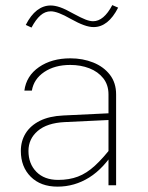

<svg xmlns="http://www.w3.org/2000/svg" viewBox="-20 -712 567 738"><path d="M426.3 -349.1Q426.3 -394 402.3 -424.8Q378.4 -455.6 338.4 -471.7Q298.3 -487.8 250.5 -487.8Q178.7 -487.8 129.9 -454.1Q81.1 -420.4 73.7 -363.8H102.5Q109.9 -408.2 150.1 -435.3Q190.4 -462.4 250 -462.4Q290 -462.4 323.5 -449.5Q356.9 -436.5 377 -411.1Q397 -385.7 397 -349.1V-91.8V0H426.3ZM425.3 -140.1 413.1 -151.9Q376.5 -104 344.7 -75Q313 -45.9 279.5 -33.2Q246.1 -20.5 203.6 -20.5Q150.4 -20.5 119.9 -51.5Q89.4 -82.5 89.4 -131.8Q89.4 -178.2 125 -208.7Q160.6 -239.3 228.5 -242.7L414.1 -251.5V-277.3L222.7 -268.1Q169.4 -265.6 133.3 -247.6Q97.2 -229.5 78.6 -199.7Q60.1 -169.9 60.1 -131.8Q60.1 -70.8 98.1 -32.7Q136.2 5.4 201.2 5.4Q266.6 5.4 323 -29.8Q379.4 -64.9 425.3 -140.1ZM79.1 -616.2 101.1 -606Q117.7 -637.2 135.5 -652.8Q153.3 -668.5 175.3 -668.5Q201.2 -668.5 251.5 -639.6Q281.2 -623 302.2 -615.5Q323.2 -607.9 339.8 -607.9Q396 -607.9 434.1 -682.6L411.6 -692.4Q378.9 -630.4 337.9 -630.4Q325.7 -630.4 309.1 -636.7Q292.5 -643.1 263.7 -658.7Q231 -677.2 210.9 -684.1Q190.9 -690.9 174.8 -690.9Q146.5 -690.9 122.3 -672.4Q98.1 -653.8 79.1 -616.2Z"/></svg>

Font: Estedad-FD VF
Style: Regular
Weight: 100
Designer: Amin Abedi
Version: Version 7.3